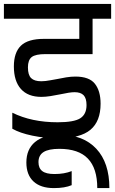

<svg xmlns="http://www.w3.org/2000/svg" viewBox="-30 -700 589 983"><path d="M113 -355Q113 -316 129.5 -300Q146 -284 181 -284Q202 -284 227.5 -289Q253 -294 261 -295Q284 -300 309 -304Q334 -308 356 -308Q427 -308 456 -271Q485 -234 485 -169Q485 -79 433 -35.5Q381 8 267 8Q200 8 135.5 -5.5Q71 -19 33 -41V-123Q132 -74 265 -74Q349 -74 381 -94.5Q413 -115 413 -162Q413 -197 398 -212.5Q383 -228 352 -228Q328 -228 278 -217Q254 -212 228.5 -208Q203 -204 182 -204Q113 -204 77 -244.5Q41 -285 41 -360Q41 -431 77 -466Q113 -501 195 -501H376V-604H-10V-680H539V-604H444V-423H203Q152 -423 132.5 -408Q113 -393 113 -355Z M278 -10Q396 -10 463 61.5Q530 133 530 263H468Q468 162 420 112Q372 62 274 62Q219 62 193 78.5Q167 95 167 130Q167 161 186.5 176Q206 191 249 191Q299 191 337 176V248Q302 263 246 263Q178 263 141.5 229Q105 195 105 132Q105 64 149.5 27Q194 -10 278 -10Z"/></svg>

Font: Rhodium Libre
Style: Regular
Weight: 400
Designer: James Puckett
Foundry: Dunwich Type Founders
Version: Version 1.001; ttfautohint (v1.3)